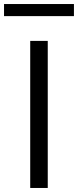

<svg xmlns="http://www.w3.org/2000/svg" viewBox="-35 -933 387 953"><path d="M-15 -853V-913H332V-853ZM115 0V-730H202V0Z"/></svg>

Font: M PLUS 1p
Style: Regular
Weight: 400
Version: Version 1.062